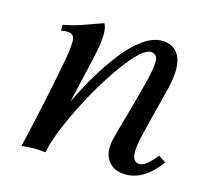

<svg xmlns="http://www.w3.org/2000/svg" viewBox="-79 -589 742 683"><g transform="rotate(15 291.5 -248.0)"><path d="M439.5 -490.7Q475.6 -490.7 495.1 -467.8Q514.6 -444.8 514.6 -404.8Q514.6 -375 505.4 -335Q499.5 -310.1 482.7 -245.8Q465.8 -181.6 457.3 -142.8Q448.7 -104 448.7 -84Q448.7 -46.4 475.6 -46.4Q500 -46.4 535.2 -93.3L562.5 -75.7Q541.5 -43.9 508.8 -20.8Q476.1 2.4 438 2.4Q398.4 2.4 378.2 -19.5Q357.9 -41.5 357.9 -72.3Q357.9 -91.3 362.3 -108.9Q370.1 -140.6 390.4 -211.7Q410.6 -282.7 423.8 -335.7Q437 -388.7 437 -414.1Q437 -427.7 429.9 -434.8Q422.9 -441.9 411.6 -441.9Q379.9 -441.9 318.8 -358.4Q257.8 -274.9 205.8 -168.9Q153.8 -63 141.6 0Q115.7 -2.9 98.1 -2.9L53.7 0Q98.1 -190.9 125 -335.9Q132.8 -378.9 132.8 -407.7Q132.8 -434.6 106 -434.6Q91.8 -434.6 83 -432.6L84 -454.1Q108.4 -458.5 130.6 -465.1Q152.8 -471.7 182.9 -482.9Q212.9 -494.1 225.1 -498Q233.4 -486.3 233.4 -459Q233.4 -429.7 224.6 -388.2Q217.3 -355 181.2 -198.2Q208.5 -255.4 238.3 -304.7Q268.1 -354 301.8 -397.2Q335.4 -440.4 371.3 -465.6Q407.2 -490.7 439.5 -490.7Z"/></g></svg>

Font: Flanker
Style: Italic
Weight: 400
Italic angle: -12°
Designer: Flanker
Version: Version 2.027